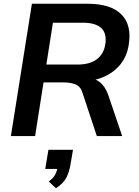

<svg xmlns="http://www.w3.org/2000/svg" viewBox="-20 -725 742 1023"><path d="M38 0 150 -705H446Q571 -705 627 -648Q683 -591 666 -487Q657 -426 621.5 -382Q586 -338 530.5 -314.5Q475 -291 405 -291L410 -310H441Q483 -310 511.5 -287.5Q540 -265 556 -221L631 0H496L420 -229Q410 -264 383 -275Q356 -286 316 -286H212L167 0ZM227 -381H393Q458 -381 495.5 -409Q533 -437 541 -489Q550 -547 519.5 -575.5Q489 -604 421 -604H262ZM278 278 240 242Q266 222 275 203.5Q284 185 288 160L313 175H221L238 73H369L356 149Q349 192 333 222.5Q317 253 278 278Z"/></svg>

Font: Mulish ExtraLight
Style: Bold Italic
Weight: 700
Italic angle: -9°
Version: Version 3.603